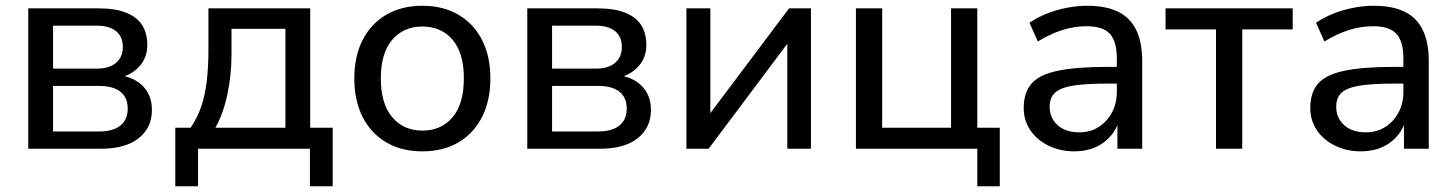

<svg xmlns="http://www.w3.org/2000/svg" viewBox="-20 -516 5052 666"><path d="M78 0V-487H321Q380 -487 417.5 -472Q455 -457 473 -429Q491 -401 491 -359Q491 -313 459 -281Q427 -249 375 -243V-256Q417 -255 446.5 -239Q476 -223 491.5 -196.5Q507 -170 507 -135Q507 -73 461 -36.5Q415 0 329 0ZM164 -60H324Q372 -60 397.5 -80.5Q423 -101 423 -139Q423 -178 397.5 -198Q372 -218 324 -218H164ZM164 -278H316Q359 -278 382.5 -298Q406 -318 406 -353Q406 -389 382.5 -408Q359 -427 316 -427H164Z M588 130V-73H641Q664 -106 677.5 -145Q691 -184 697 -233.5Q703 -283 703 -344V-487H1056V-73H1134V130H1055V0H667V130ZM727 -73H970V-416H783V-327Q783 -255 768.5 -187.5Q754 -120 727 -73Z M1445 9Q1373 9 1320 -22Q1267 -53 1238 -110Q1209 -167 1209 -244Q1209 -321 1238 -377.5Q1267 -434 1320 -465Q1373 -496 1445 -496Q1517 -496 1570 -465Q1623 -434 1652 -377.5Q1681 -321 1681 -244Q1681 -167 1652 -110Q1623 -53 1570 -22Q1517 9 1445 9ZM1445 -63Q1511 -63 1550 -109.5Q1589 -156 1589 -244Q1589 -332 1550 -378Q1511 -424 1445 -424Q1380 -424 1340.5 -378Q1301 -332 1301 -244Q1301 -156 1340.5 -109.5Q1380 -63 1445 -63Z M1809 0V-487H2052Q2111 -487 2148.5 -472Q2186 -457 2204 -429Q2222 -401 2222 -359Q2222 -313 2190 -281Q2158 -249 2106 -243V-256Q2148 -255 2177.5 -239Q2207 -223 2222.5 -196.5Q2238 -170 2238 -135Q2238 -73 2192 -36.5Q2146 0 2060 0ZM1895 -60H2055Q2103 -60 2128.5 -80.5Q2154 -101 2154 -139Q2154 -178 2128.5 -198Q2103 -218 2055 -218H1895ZM1895 -278H2047Q2090 -278 2113.5 -298Q2137 -318 2137 -353Q2137 -389 2113.5 -408Q2090 -427 2047 -427H1895Z M2361 0V-487H2444V-89H2418L2717 -487H2793V0H2711V-399H2737L2438 0Z M3370 130V0H2949V-487H3040V-73H3279V-487H3370V-73H3448V130Z M3707 9Q3657 9 3616.5 -11Q3576 -31 3553.5 -65Q3531 -99 3531 -141Q3531 -195 3558 -226Q3585 -257 3649 -270.5Q3713 -284 3821 -284H3868V-226H3823Q3765 -226 3726 -222Q3687 -218 3664 -209Q3641 -200 3631 -184.5Q3621 -169 3621 -146Q3621 -107 3648.5 -82Q3676 -57 3724 -57Q3762 -57 3791 -75.5Q3820 -94 3837 -125.5Q3854 -157 3854 -198V-313Q3854 -372 3830 -398.5Q3806 -425 3749 -425Q3707 -425 3665.5 -412Q3624 -399 3580 -372L3551 -437Q3577 -455 3610.5 -468.5Q3644 -482 3680.5 -489Q3717 -496 3751 -496Q3816 -496 3858 -475.5Q3900 -455 3921 -412.5Q3942 -370 3942 -304V0H3856V-111H3865Q3857 -74 3835 -47Q3813 -20 3780.5 -5.5Q3748 9 3707 9Z M4198 0V-414H4023V-487H4464V-414H4289V0Z M4701 9Q4651 9 4610.5 -11Q4570 -31 4547.5 -65Q4525 -99 4525 -141Q4525 -195 4552 -226Q4579 -257 4643 -270.5Q4707 -284 4815 -284H4862V-226H4817Q4759 -226 4720 -222Q4681 -218 4658 -209Q4635 -200 4625 -184.5Q4615 -169 4615 -146Q4615 -107 4642.5 -82Q4670 -57 4718 -57Q4756 -57 4785 -75.5Q4814 -94 4831 -125.5Q4848 -157 4848 -198V-313Q4848 -372 4824 -398.5Q4800 -425 4743 -425Q4701 -425 4659.5 -412Q4618 -399 4574 -372L4545 -437Q4571 -455 4604.5 -468.5Q4638 -482 4674.5 -489Q4711 -496 4745 -496Q4810 -496 4852 -475.5Q4894 -455 4915 -412.5Q4936 -370 4936 -304V0H4850V-111H4859Q4851 -74 4829 -47Q4807 -20 4774.5 -5.5Q4742 9 4701 9Z"/></svg>

Font: Nunito Sans 12pt Medium
Style: Regular
Weight: 500
Designer: Vernon Adams
Foundry: Vernon Adams
Version: Version 3.101;gftools[0.9.27]